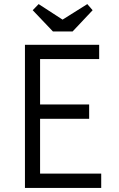

<svg xmlns="http://www.w3.org/2000/svg" viewBox="-20 -919 580 939"><path d="M102 -700H465V-630H176V-408H416V-338H176V-70H475V0H102ZM140 -869 169 -899 286 -823 407 -899 433 -869 335 -765H239Z"/></svg>

Font: Tilda Sans
Style: Regular
Weight: 400
Designer: ParaType Ltd
Foundry: ParaType Ltd
Version: Version 1.009